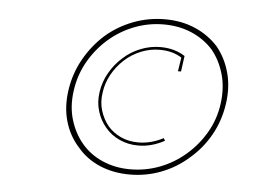

<svg xmlns="http://www.w3.org/2000/svg" viewBox="-42 -683 878 622"><g transform="rotate(5 396.5 -372.5)"><path d="M400 -134Q352 -134 311 -151.5Q270 -169 242 -202Q215 -234 202 -277Q189 -320 196 -371Q203 -423 228 -467Q253 -511 291 -544Q328 -576 373.5 -593.5Q419 -611 468 -611Q518 -611 559 -593.5Q600 -576 629 -544Q656 -511 668.5 -467Q681 -423 674 -371Q667 -320 642 -277Q617 -234 580 -202Q542 -169 496 -151.5Q450 -134 400 -134ZM400 -117Q454 -117 503 -136Q552 -155 591 -190Q631 -224 657 -270.5Q683 -317 691 -372Q699 -427 686 -474Q673 -521 644 -556Q613 -590 569 -609Q525 -628 471 -628Q417 -628 367.5 -609Q318 -590 279 -556Q240 -521 213.5 -474Q187 -427 179 -372Q171 -317 184.5 -270.5Q198 -224 229 -190Q258 -155 302 -136Q346 -117 400 -117ZM527 -464H537L544 -515Q527 -526 507 -531.5Q487 -537 464 -537Q431 -537 399.5 -524.5Q368 -512 344 -490Q319 -468 302 -438.5Q285 -409 280 -375Q275 -342 284 -312.5Q293 -283 312 -261Q330 -239 358 -226Q386 -213 419 -213Q442 -213 463.5 -219Q485 -225 505 -236L500 -244Q481 -234 460.5 -228.5Q440 -223 419 -223Q387 -223 361.5 -235Q336 -247 319 -267Q302 -288 293.5 -315.5Q285 -343 290 -374Q294 -405 309.5 -433Q325 -461 349 -483Q372 -504 401.5 -516Q431 -528 462 -528Q483 -528 500.5 -523.5Q518 -519 534 -509Z"/></g></svg>

Font: Josefin Slab ExtraLight
Style: Italic
Weight: 250
Italic angle: -12°
Designer: Santiago Orozco
Foundry: Typemade
Version: Version 2.100